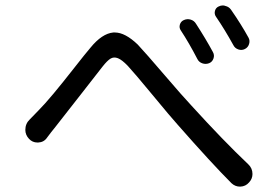

<svg xmlns="http://www.w3.org/2000/svg" viewBox="-20 -737 1040 714"><path d="M652.3 -624Q645.5 -633.8 648.9 -645.5Q652.3 -657.2 663.1 -662.1Q675.8 -668 689 -664.1Q702.1 -660.2 709 -648.4Q745.1 -592.8 771.5 -543.9Q778.3 -532.2 773.9 -519.5Q769.5 -506.8 757.8 -502Q745.1 -497.1 732.4 -501.5Q719.7 -505.9 713.9 -517.6Q682.6 -578.1 652.3 -624ZM783.2 -674.8Q776.4 -684.6 779.3 -696.3Q782.2 -708 793 -712.9Q800.8 -716.8 808.6 -716.8Q813.5 -716.8 818.4 -714.8Q831.1 -711.9 838.9 -701.2Q877 -646.5 904.3 -596.7Q910.2 -585.9 906.2 -573.2Q902.3 -560.5 890.6 -554.7Q878.9 -548.8 866.2 -553.2Q853.5 -557.6 847.7 -569.3Q815.4 -627.9 783.2 -674.8ZM155.3 -225.6Q143.6 -208 122.1 -207Q121.1 -207 119.1 -207Q100.6 -207 87.9 -220.7Q74.2 -235.4 74.2 -253.9Q74.2 -277.3 90.8 -293Q104.5 -306.6 122.1 -325.2Q145.5 -348.6 179.7 -389.6Q213.9 -430.7 255.9 -484.4Q297.9 -538.1 316.4 -559.6Q359.4 -612.3 401.4 -616.2Q404.3 -616.2 407.2 -616.2Q445.3 -616.2 492.2 -571.3Q521.5 -540 591.3 -458.5Q661.1 -377 692.4 -343.8Q811.5 -212.9 903.3 -126Q918.9 -111.3 918.9 -89.8Q918.9 -72.3 906.2 -58.6Q893.6 -43.9 874 -43Q873 -43 872.1 -43Q854.5 -43 840.8 -55.7Q767.6 -128.9 640.6 -273.4Q613.3 -303.7 546.9 -384.3Q480.5 -464.8 455.1 -492.2Q433.6 -514.6 418.5 -520.5Q403.3 -526.4 391.1 -519Q378.9 -511.7 361.3 -489.3Q341.8 -464.8 275.9 -379.9Q210 -294.9 182.6 -260.7Q171.9 -248 155.3 -225.6Z"/></svg>

Font: Gen Jyuu GothicX Regular
Style: Regular
Weight: 400
Designer: [Source Han Sans]
Ryoko NISHIZUKA  (kana & ideographs); Paul D. Hunt (Latin, Greek & Cyrillic); Wenlong ZHANG  (bopomofo
Version: Version 1.002.20150607